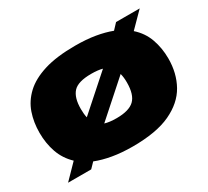

<svg xmlns="http://www.w3.org/2000/svg" viewBox="-117 -746 1022 942"><g transform="rotate(-30 394.0 -275.0)"><path d="M28 5 106 -75Q65 -114 47 -165.5Q29 -217 29 -277Q29 -336 46.5 -387Q64 -438 105.5 -477Q147 -516 217.5 -538Q288 -560 394 -560Q457 -560 507 -551.5Q557 -543 596 -528L626 -560H760L679 -478Q722 -440 740.5 -388Q759 -336 759 -277Q759 -194 723 -129.5Q687 -65 607 -27.5Q527 10 393 10Q330 10 278.5 1Q227 -8 187 -24L159 5ZM263 -277Q263 -248 268 -227L456 -394Q431 -401 393 -401Q318 -401 290.5 -371Q263 -341 263 -277ZM393 -150Q464 -150 494 -179Q524 -208 524 -277Q524 -307 518 -328L327 -158Q353 -150 393 -150Z"/></g></svg>

Font: Georama Expanded Black
Style: Regular
Weight: 900
Width: 7
Designer: Jean-Baptiste Levee
Foundry: Production Type
Version: Version 1.000